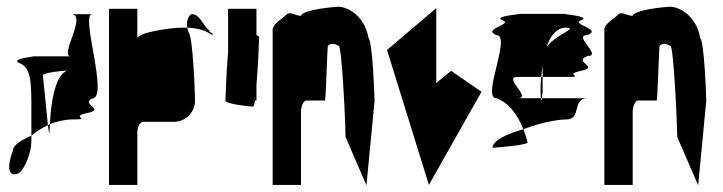

<svg xmlns="http://www.w3.org/2000/svg" viewBox="-20 -736 2142 569"><path d="M18 -289C0 -241 4 -210 34 -222C55 -235 73 -286 73 -318V-334C41 -320 18 -305 18 -289ZM35 -550C73 -538 72 -490 73 -430V-334C87 -346 105 -357 122 -365C118 -402 111 -473 107 -514C117 -521 152 -525 180 -527C143 -516 130 -426 128 -368C148 -377 178 -382 190 -382C259 -382 186 -388 234 -400C298 -412 217 -426 253 -444C304 -444 217 -694 253 -694H190C241 -694 154 -569 190 -569H76C93 -569 11 -563 35 -550ZM104 -509V-512ZM122 -365C125 -341 127 -332 127 -352C127 -357 128 -362 128 -368Z M303 -188H387V-344C387 -360 395 -375 405 -375H495C530 -375 558 -403 558 -438C558 -454 552 -627 539 -640C537 -645 536 -650 535 -654H517C489 -654 387 -640 387 -622V-710H303ZM535 -654C563 -653 588 -647 609 -632C615 -638 600 -638 600 -646C581 -660 573 -694 549 -694C542 -694 531 -678 535 -654Z M648 -438C648 -428 719 -420 730 -420C732 -420 734 -427 736 -438H740V-484C745 -542 748 -620 748 -626C748 -628 745 -630 740 -632V-710H656V-583C651 -525 648 -444 648 -438Z M788 -188H872V-406C872 -421 880 -438 887 -438H943C946 -438 950 -607 952 -600C959 -608 970 -608 984 -600C993 -600 1004 -372 1004 -330L1066 -187L1090 -437C1090 -454 1084 -612 1072 -624C1060 -692 1007 -716 984 -716C970 -716 875 -707 872 -689C855 -689 840 -704 828 -692C816 -680 788 -665 788 -648Z M1127 -588 1251 -188 1407 -464 1317 -526 1273 -490V-712Z M1439 -298C1453 -299 1553 -306 1543 -316C1539 -329 1536 -341 1531 -353C1482 -339 1442 -321 1439 -298ZM1451 -445C1487 -432 1513 -398 1531 -353C1580 -372 1632 -382 1658 -382C1704 -382 1675 -445 1721 -445H1586C1585 -437 1584 -433 1583 -445H1514C1559 -445 1468 -508 1514 -508H1584C1585 -519 1586 -530 1588 -541V-508H1658C1721 -508 1645 -514 1702 -526C1760 -538 1675 -552 1721 -570C1767 -570 1675 -632 1721 -632C1767 -650 1669 -664 1702 -676C1736 -689 1630 -695 1658 -695H1514C1542 -695 1436 -689 1469 -676C1503 -664 1406 -650 1451 -632C1497 -632 1406 -445 1451 -445ZM1582 -474C1582 -460 1582 -451 1583 -445H1586C1587 -453 1588 -464 1588 -464V-508H1584C1583 -496 1582 -485 1582 -474ZM1600 -597C1610 -630 1631 -654 1656 -654C1698 -654 1628 -635 1600 -597Z M1771 -188H1855V-406C1855 -421 1863 -438 1870 -438H1926C1929 -438 1933 -607 1935 -600C1942 -608 1953 -608 1967 -600C1976 -600 1987 -372 1987 -330L2049 -187L2073 -437C2073 -454 2067 -612 2055 -624C2043 -692 1990 -716 1967 -716C1953 -716 1858 -707 1855 -689C1838 -689 1823 -704 1811 -692C1799 -680 1771 -665 1771 -648Z"/></svg>

Font: bitstorm
Style: maxcn
Weight: 400
Version: Version 0.2